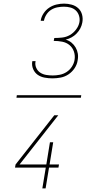

<svg xmlns="http://www.w3.org/2000/svg" viewBox="-20 -873 540 1061"><path d="M427 -333H71L73 -347H429ZM270 -440Q248 -440 226.5 -444Q205 -448 188.5 -459.5Q172 -471 163.5 -490.5Q155 -510 158 -532L159 -535H177L176 -532Q173 -514 180.5 -497.5Q188 -481 202.5 -471.5Q217 -462 235 -459Q253 -456 272 -456Q291 -456 311 -460Q331 -464 348.5 -475.5Q366 -487 377.5 -505Q389 -523 392 -542Q396 -566 388.5 -588Q381 -610 364 -624Q347 -638 324 -642.5Q301 -647 277 -647L280 -663Q301 -663 323.5 -665.5Q346 -668 365.5 -679Q385 -690 400 -709.5Q415 -729 419 -751Q422 -769 416.5 -786.5Q411 -804 398.5 -815.5Q386 -827 369 -831.5Q352 -836 333 -836Q316 -836 297.5 -832.5Q279 -829 263 -819Q247 -809 236.5 -792.5Q226 -776 223 -759V-758H205V-759Q208 -780 221 -799.5Q234 -819 252.5 -831Q271 -843 292 -848Q313 -853 334 -853Q356 -853 377 -847Q398 -841 413 -827Q428 -813 433.5 -792Q439 -771 435 -749Q432 -732 424 -716.5Q416 -701 403.5 -688Q391 -675 375.5 -666.5Q360 -658 343 -654Q361 -649 375 -637.5Q389 -626 398 -610.5Q407 -595 410 -577Q413 -559 409 -539Q406 -517 392.5 -496.5Q379 -476 359 -462.5Q339 -449 316 -444.5Q293 -440 270 -440ZM214 168 233 53H63L66 36L280 -236H302L88 36H236L256 -87H274L254 36H306L303 53H251L232 168Z"/></svg>

Font: Iosevka Thin Oblique
Style: Regular
Weight: 100
Italic angle: -9°
Monospace: yes
Designer: Belleve Invis
Foundry: Belleve Invis
Version: Version 32.5.0; ttfautohint (v1.8.4)